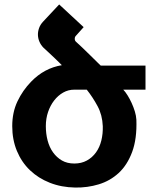

<svg xmlns="http://www.w3.org/2000/svg" viewBox="-20 -834 699 863"><path d="M634 -431H534Q543 -422 553 -406Q563 -390 571.5 -371.5Q580 -353 586 -333.5Q592 -314 593 -296Q596 -210 574 -151Q552 -92 513.5 -56.5Q475 -21 424 -5.5Q373 10 318 9Q256 8 204 -12.5Q152 -33 114.5 -69Q77 -105 56 -155.5Q35 -206 35 -267Q35 -329 58.5 -378.5Q82 -428 120 -467Q179 -528 258 -541Q257 -542 248.5 -550.5Q240 -559 227.5 -571Q215 -583 201 -596Q187 -609 176 -619Q164 -631 157.5 -646Q151 -661 150.5 -676.5Q150 -692 155.5 -707.5Q161 -723 173 -736L246 -814L356 -712L321 -673Q316 -668 316 -659.5Q316 -651 322 -646Q331 -638 349.5 -620.5Q368 -603 386 -585Q404 -567 418 -553.5Q432 -540 433 -539H634ZM442 -267Q440 -317 418.5 -357Q397 -397 370 -431H315H314Q287 -431 264 -418Q241 -405 223.5 -382.5Q206 -360 196 -330.5Q186 -301 186 -267Q186 -233 194 -202.5Q202 -172 218.5 -149Q235 -126 258.5 -112.5Q282 -99 314 -99Q346 -99 370.5 -112.5Q395 -126 411.5 -149Q428 -172 435.5 -202.5Q443 -233 442 -267Z"/></svg>

Font: Montserrat_am3
Style: Bold
Weight: 700
Designer: Julieta Ulanovsky
Foundry: Julieta Ulanovsky. Armenina letters added by Vahan Hovhannisyan
Version: Version 2.001